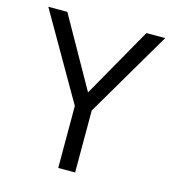

<svg xmlns="http://www.w3.org/2000/svg" viewBox="-97 -710 705 790"><g transform="rotate(15 255.0 -315.0)"><path d="M93 -630 261 -332 430 -630H510L295 -264V0H223V-264L12 -630Z"/></g></svg>

Font: Mukta Vaani Light
Style: Regular
Weight: 300
Designer: Noopur Datye, Girish Dalvi, Yashodeep Gholap, Pallavi Karambelkar
Foundry: Ek Type
Version: Version 2.538;PS 1.000;hotconv 16.6.51;makeotf.lib2.5.65220;